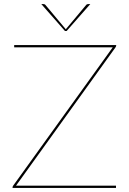

<svg xmlns="http://www.w3.org/2000/svg" viewBox="-20 -921 634 941"><path d="M549.5 -698Q549.5 -693.5 545.5 -688L58.5 -11H548.5V0H41.5V-2Q41.5 -5 42.2 -6.8Q43 -8.5 44.5 -11L532.5 -689H49.5V-700H549.5ZM422.5 -901 306.5 -769H298.5L182.5 -901H192.5Q195 -901 197.5 -900.2Q200 -899.5 202.5 -897L300.5 -780L302.5 -777L304.5 -780L402.5 -897Q405 -899.5 407.5 -900.2Q410 -901 412.5 -901Z"/></svg>

Font: Lato 2
Style: Regular
Weight: 100
Designer: Lukasz Dziedzic with Adam Twardoch and Botio Nikoltchev
Foundry: tyPoland Lukasz Dziedzic
Version: Version 2.015; 2015-08-06; http://www.latofonts.com/